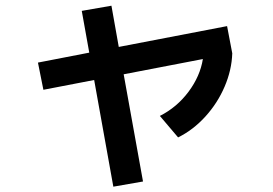

<svg xmlns="http://www.w3.org/2000/svg" viewBox="-20 -623 978 689"><path d="M116.2 -398.4 300.3 -434.1 273.4 -584 379.9 -602.5 406.2 -454.6 794.9 -529.3 813.5 -431.6Q811.5 -371.6 786.1 -312.3Q760.7 -252.9 717 -204.8Q673.3 -156.7 619.1 -129.9L553.7 -207Q614.7 -237.8 656.5 -293.7Q698.2 -349.6 708 -411.1L423.8 -356.4L493.2 28.3L386.7 46.9L317.9 -335.9L135.7 -300.8Z"/></svg>

Font: Pretendard SemiBold
Style: Regular
Weight: 600
Designer: Base glyphs from Inter by Rasmus Andersson; Hangeul glyphs from Noto Sans CJK(Source Han Sans) by Jang Soo-young and Kan
Foundry: Kil Hyung-jin
Version: Version 1.309